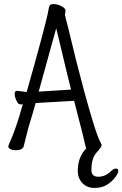

<svg xmlns="http://www.w3.org/2000/svg" viewBox="-20 -731 601 943"><path d="M444 192Q407 192 384.5 168Q362 144 362 109Q362 40 403 -1Q395 -40 344 -236L155 -225Q145 -188 118 -99L96 -11Q89 7 56 7Q43 7 32 2Q21 -3 21 -12Q21 -16 24 -22Q59 -99 92 -219Q87 -218 81 -218Q72 -218 66 -227.5Q60 -237 56 -248.5Q52 -260 52 -270Q52 -285 65 -285Q90 -281 111 -279Q209 -625 218 -682Q220 -698 224.5 -704.5Q229 -711 243 -711Q260 -711 279 -702Q298 -693 301 -683Q302 -682 302 -679Q302 -675 300.5 -669.5Q299 -664 299 -659Q299 -654 316 -590Q356 -421 390 -296Q452 -65 477 -25Q479 -21 479 -17Q479 -9 454 18.5Q429 46 429 104Q429 137 463 137Q498 137 526 109Q537 97 549 97Q561 97 561 108Q561 119 546.5 139Q532 159 507 175.5Q482 192 444 192ZM170 -281 329 -291Q304 -390 271 -531L256 -592Q222 -467 170 -281Z"/></svg>

Font: LXGW WenKai Mono Lite
Style: Regular
Weight: 400
Monospace: yes
Designer: LXGW / Fontworks Inc.
Foundry: LXGW / Fontworks Inc.
Version: Version 1.520; June 14, 2025